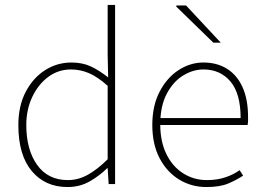

<svg xmlns="http://www.w3.org/2000/svg" viewBox="-20 -742 1058 774"><path d="M252 12Q162 12 108 -52.5Q54 -117 54 -238Q54 -315 83.5 -371.5Q113 -428 161.5 -459Q210 -490 268 -490Q312 -490 345.5 -474.5Q379 -459 416 -430L414 -520V-722H444V0H418L414 -64H412Q382 -34 342 -11Q302 12 252 12ZM254 -16Q296 -16 335 -38Q374 -60 414 -100V-396Q374 -432 339 -447Q304 -462 266 -462Q215 -462 174.5 -432Q134 -402 110 -351Q86 -300 86 -238Q86 -139 129.5 -77.5Q173 -16 254 -16Z M812 12Q752 12 702.5 -18Q653 -48 623.5 -104Q594 -160 594 -238Q594 -316 623.5 -372.5Q653 -429 700 -459.5Q747 -490 800 -490Q855 -490 895.5 -464.5Q936 -439 958 -390Q980 -341 980 -270Q980 -263 980 -255Q980 -247 978 -238H610V-266H950Q950 -365 909 -413.5Q868 -462 800 -462Q758 -462 718 -437.5Q678 -413 652 -363.5Q626 -314 626 -240Q626 -172 650.5 -121.5Q675 -71 718 -43.5Q761 -16 814 -16Q855 -16 888 -27Q921 -38 946 -56L960 -34Q933 -16 899.5 -2Q866 12 812 12ZM840 -570 690 -716 692 -720H730L870 -570Z"/></svg>

Font: Source Sans 3
Style: Regular
Weight: 200
Designer: Paul D. Hunt
Foundry: Adobe
Version: Version 3.046;hotconv 1.0.118;makeotfexe 2.5.65603